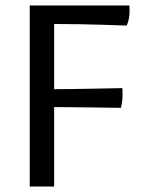

<svg xmlns="http://www.w3.org/2000/svg" viewBox="-20 -683 540 703"><path d="M88.9 0H178.2V-291C229.5 -291 422.4 -288.1 422.4 -288.1C432.6 -323.7 427.7 -360.4 427.7 -360.4C427.7 -360.4 241.7 -356.4 178.2 -356.4V-595.2C297.9 -595.2 443.8 -589.4 443.8 -589.4C459 -620.6 453.6 -663.1 453.6 -663.1H88.9Z"/></svg>

Font: Basic
Style: Regular
Weight: 400
Designer: Magnus Gaarde
Foundry: Magnus Gaarde
Version: Version 1.001